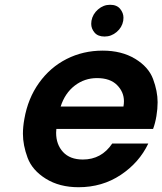

<svg xmlns="http://www.w3.org/2000/svg" viewBox="-20 -775 680 804"><path d="M418 -622Q390 -622 376 -638.5Q362 -655 362 -675Q362 -681 363 -688Q368 -716 390.5 -735.5Q413 -755 441 -755Q469 -755 483 -738Q497 -721 497 -701Q497 -695 496 -688Q491 -660 468.5 -641Q446 -622 418 -622ZM635 -289Q630 -259 621 -235H216Q215 -227 215 -219Q215 -170 244 -138.5Q273 -107 327 -107Q405 -107 450 -174H601Q563 -94 485.5 -42.5Q408 9 309 9Q229 9 172 -26.5Q115 -62 95.5 -114.5Q76 -167 76 -215Q76 -244 82 -277Q97 -363 143.5 -428Q190 -493 259 -528Q328 -563 410 -563Q489 -563 545.5 -529Q602 -495 621 -444Q640 -393 640 -347Q640 -319 635 -289ZM497 -329Q499 -341 499 -351Q499 -390 470 -419Q441 -448 386 -448Q334 -448 293 -416.5Q252 -385 234 -329Z"/></svg>

Font: Fz Poppins SemBd
Style: Italic
Weight: 600
Italic angle: -10°
Designer: Ninad Kale (Devanagari), Jonny Pinhorn (Latin)
Foundry: Indian Type Foundry
Version: Vit hóa bi Vntype.Com & FontZin.Com